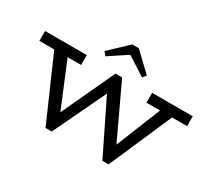

<svg xmlns="http://www.w3.org/2000/svg" viewBox="-176 -1272 1771 1603"><g transform="rotate(30 709.0 -470.0)"><path d="M-3 -591V-686H399V-591ZM405 13 124 -628H254L486 -67L446 13ZM422 13 393 -47 684 -672H725L747 -579L465 13ZM953 13 664 -577 706 -672H748L1032 -67L994 13ZM969 13 941 -48 1175 -628H1292L1013 13ZM1029 -591V-686H1421V-591ZM539 -755 510 -789 683 -953H746L919 -789L891 -755L713 -870Z"/></g></svg>

Font: BioRhyme SemiExpanded Medium
Style: Regular
Weight: 500
Width: 6
Designer: Aoife Mooney
Foundry: Aoife Mooney Type
Version: Version 1.600;gftools[0.9.33]